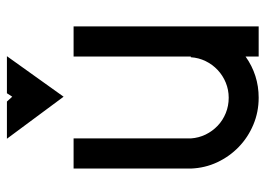

<svg xmlns="http://www.w3.org/2000/svg" viewBox="-124 -626 753 544"><g transform="rotate(-90 252.0 -354.5)"><path d="M448.7 -522V2.4H363.3V-34.7Q311 2.4 246.6 2.4Q206.1 2.4 170.2 -12.7Q134.3 -27.8 107.2 -54Q80.1 -80.1 63.7 -115Q47.4 -149.9 45.9 -189.9V-522H131.3V-189.9Q132.8 -167.5 142.3 -147.9Q151.9 -128.4 167.2 -113.8Q182.6 -99.1 203.1 -90.8Q223.6 -82.5 246.6 -82.5Q269 -82.5 289.3 -90.8Q309.6 -99.1 325.2 -113.8Q340.8 -128.4 350.3 -147.9Q359.9 -167.5 361.3 -189.9H363.3V-522ZM259.3 -710.9H364.3L249.5 -550.3L130.4 -710.9H235.8L249.5 -695.8Z"/></g></svg>

Font: Proletarsk
Style: Regular
Weight: 400
Designer: Peter Wiegel, original typeface by Carl Albert Fahrenwaldt 1901
Foundry: Peter Wiegel
Version: Version 1.000 2010 initial release